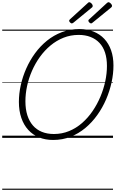

<svg xmlns="http://www.w3.org/2000/svg" viewBox="-20 -1248 1047 1738"><path d="M461 19Q390 19 333 -4.5Q276 -28 235.5 -72.5Q195 -117 173 -181Q151 -245 151 -326Q151 -400 168 -477Q185 -554 217.5 -627.5Q250 -701 297 -765.5Q344 -830 405 -879.5Q466 -929 540 -957Q614 -985 698 -985Q770 -985 827 -962Q884 -939 924 -896.5Q964 -854 985.5 -793Q1007 -732 1007 -655Q1007 -581 990 -502.5Q973 -424 940.5 -348.5Q908 -273 860.5 -206.5Q813 -140 752.5 -89.5Q692 -39 619 -10Q546 19 461 19ZM468 -35Q541 -35 605.5 -61.5Q670 -88 723.5 -135Q777 -182 818.5 -243Q860 -304 889 -373Q918 -442 933 -513Q948 -584 948 -651Q948 -719 931 -771.5Q914 -824 880.5 -859.5Q847 -895 799.5 -913.5Q752 -932 692 -932Q619 -932 555 -906.5Q491 -881 437 -836Q383 -791 341 -732.5Q299 -674 269.5 -606.5Q240 -539 225 -468.5Q210 -398 210 -331Q210 -260 227.5 -205Q245 -150 278 -112Q311 -74 359 -54.5Q407 -35 468 -35ZM630 -1036Q623 -1036 614.5 -1044.5Q606 -1053 606 -1060Q606 -1062 607 -1065Q608 -1068 612 -1072L773 -1219Q777 -1222 780 -1225Q783 -1228 787 -1228Q794 -1228 801.5 -1222.5Q809 -1217 814 -1209.5Q819 -1202 819 -1195Q819 -1191 818 -1187.5Q817 -1184 812 -1180L645 -1043Q640 -1040 637 -1038Q634 -1036 630 -1036ZM805 -1036Q797 -1036 788.5 -1044.5Q780 -1053 780 -1060Q780 -1062 780.5 -1065Q781 -1068 786 -1072L946 -1219Q951 -1222 954 -1225Q957 -1228 961 -1228Q968 -1228 975.5 -1222.5Q983 -1217 988.5 -1209.5Q994 -1202 994 -1195Q994 -1191 992.5 -1187.5Q991 -1184 986 -1180L818 -1043Q814 -1040 811 -1038Q808 -1036 805 -1036ZM0 460H1003V470H0ZM0 -20H1003V0H0ZM0 -505H1003V-500H0ZM0 -980H1003V-970H0Z"/></svg>

Font: Playwrite NO Guides
Style: Regular
Weight: 400
Designer: Veronika Burian, José Scaglione
Foundry: TypeTogether
Version: Version 1.003